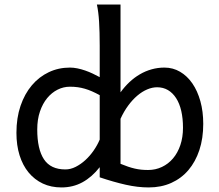

<svg xmlns="http://www.w3.org/2000/svg" viewBox="-20 -801 951 833"><path d="M502.9 -90.3Q520.5 -83 535.6 -77.9Q550.8 -72.8 564.7 -69.6Q578.6 -66.4 592.8 -64.9Q606.9 -63.5 622.6 -63.5Q654.8 -63.5 682.6 -76.7Q710.4 -89.8 730.7 -113.8Q751 -137.7 762.5 -171.6Q773.9 -205.6 773.9 -246.6Q773.9 -287.1 766.4 -319.8Q758.8 -352.5 744.1 -375.2Q729.5 -397.9 708.7 -410.2Q688 -422.4 661.6 -422.4Q640.6 -422.4 618.7 -413.1Q596.7 -403.8 575.9 -386.2Q555.2 -368.7 536.4 -343.3Q517.6 -317.9 502.9 -285.6ZM412.6 -388.2Q394.5 -397.9 378.9 -404.8Q363.3 -411.6 348.1 -416Q333 -420.4 317.4 -422.6Q301.8 -424.8 283.2 -424.8Q255.4 -424.8 230 -412.1Q204.6 -399.4 184.8 -375.5Q165 -351.6 153.3 -317.1Q141.6 -282.7 141.6 -239.3Q141.6 -153.8 170.7 -109.9Q199.7 -65.9 263.7 -65.9Q286.1 -65.9 308.3 -77.1Q330.6 -88.4 350.3 -106.4Q370.1 -124.5 386.2 -147.7Q402.3 -170.9 412.6 -195.3ZM502.9 -400.4Q520.5 -424.8 541.5 -444.6Q562.5 -464.4 586.7 -478.5Q610.8 -492.7 637.7 -500.2Q664.6 -507.8 693.4 -507.8Q730.5 -507.8 761.2 -489.7Q792 -471.7 814.5 -439.2Q836.9 -406.7 849.4 -361.8Q861.8 -316.9 861.8 -263.7Q861.8 -200.7 845 -149.9Q828.1 -99.1 797.4 -63Q766.6 -26.9 722.9 -7.3Q679.2 12.2 625 12.2Q577.6 12.2 525.6 0.5Q473.6 -11.2 412.6 -31.7V-75.7Q378.9 -32.7 337.9 -10.3Q296.9 12.2 246.6 12.2Q201.7 12.2 165.8 -4.6Q129.9 -21.5 104.2 -52.5Q78.6 -83.5 64.9 -127.2Q51.3 -170.9 51.3 -224.6Q51.3 -289.6 69.1 -341.8Q86.9 -394 118.2 -430.9Q149.4 -467.8 191.7 -487.8Q233.9 -507.8 283.2 -507.8Q298.8 -507.8 315.7 -504.4Q332.5 -501 349.4 -495.1Q366.2 -489.3 382.3 -481.7Q398.4 -474.1 412.6 -466.3V-603Q412.6 -662.1 409.9 -706.3Q407.2 -750.5 400.4 -781.2H502.9Z"/></svg>

Font: Andika FrenchTight
Style: Regular
Weight: 400
Designer: Victor Gaultney, Annie Olsen, Julie Remington, Don Collingsworth, Eric Hays, Becca Hirsbrunner
Foundry: SIL International
Version: Version 5.000 ; Dig1 Dig4Opn Dig7 LnSpcTght